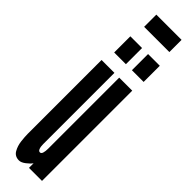

<svg xmlns="http://www.w3.org/2000/svg" viewBox="-299 -833 823 823"><g transform="rotate(45 113.0 -421.0)"><path d="M74 8Q49 8 37.5 -11.8Q26 -31.5 23 -57Q20 -82.5 20 -99V-547H98V-115Q98 -99.5 101.8 -89.8Q105.5 -80 113 -80Q120.5 -80 123.8 -90.2Q127 -100.5 127 -116V-547H206V0H127V-28Q119.5 -17 103.2 -4.5Q87 8 74 8ZM143 -608V-706H214V-608ZM35.5 -608V-706H106.5V-608ZM48.5 -776.5V-850.5H201.5V-776.5Z"/></g></svg>

Font: League Gothic Condensed
Style: Regular
Weight: 400
Width: 3
Designer: The League of Moveable Type
Version: Version 2.001